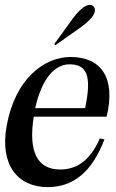

<svg xmlns="http://www.w3.org/2000/svg" viewBox="-20 -749 474 785"><path d="M175 16C280 16 356 -46 407 -179L388 -183C345 -83 284 -56 226 -56C133 -56 95 -128 118 -272H416C454 -429 395 -516 269 -516C159 -516 41 -425 7 -233C-21 -76 51 16 175 16ZM124 -307C152 -433 207 -486 264 -486C333 -486 357 -443 328 -307ZM202 -569 206 -564 311 -638C374 -683 374 -711 362 -723C351 -735 322 -734 276 -671Z"/></svg>

Font: RL Madena Oblique
Style: Regular
Weight: 400
Italic angle: -10°
Designer: I Kadek Wantara Putra
Foundry: Roughlines ID
Version: Version 1.000;Glyphs 3.1.2 (3151)